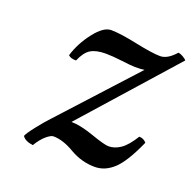

<svg xmlns="http://www.w3.org/2000/svg" viewBox="-90 -537 650 642"><g transform="rotate(20 235.5 -216.5)"><path d="M50.8 -6.8Q53.7 -16.1 75.9 -44.4Q98.1 -72.8 116.2 -91.8L354 -352.1Q342.8 -350.1 320.8 -350.1Q308.6 -350.1 273.4 -354.5Q238.3 -358.9 213.9 -358.9Q179.7 -358.9 160.6 -347.2Q141.6 -335.4 127.9 -303.2Q107.9 -303.2 100.1 -312Q114.3 -358.4 145.8 -398.7Q177.2 -439 204.1 -439Q236.3 -439 297.9 -426Q359.4 -413.1 387.2 -413.1Q413.1 -413.1 440.9 -444.8Q448.2 -444.3 458.3 -438.5Q468.3 -432.6 471.2 -428.2L184.1 -105Q215.8 -105 264.4 -87.9Q313 -70.8 328.1 -70.8Q349.6 -70.8 370.4 -85Q391.1 -99.1 414.1 -136.2Q429.7 -136.2 439.9 -124Q406.2 -47.9 375.5 -19Q344.7 9.8 308.1 9.8Q262.2 9.8 220.2 -14.2Q178.7 -39.1 144 -39.1Q135.3 -39.1 119.6 -25.9Q104 -12.7 88.9 12.2Q60.1 8.3 50.8 -6.8Z"/></g></svg>

Font: Common Serif News
Style: Italic
Weight: 450
Italic angle: -12°
Designer: Philipp H. Poll, Khaled Hosny
Foundry: Stefan Peev, Context Ltd.
Version: Version 1.026